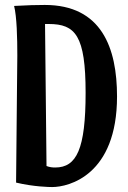

<svg xmlns="http://www.w3.org/2000/svg" viewBox="-20 -725 517 776"><path d="M453 -335C453 -531 391 -705 161 -705C131 -705 88 -704 37 -701C48 -657 50 -572 50 -500C50 -431 48 -374 45 13C116 30 180 31 191 31C258 31 453 -17 453 -335ZM326 -350C326 -123 290 -48 203 -48C192 -48 181 -49 168 -54L162 -628H177C285 -628 326 -581 326 -350Z"/></svg>

Font: Rum Raisin
Style: Regular
Weight: 400
Designer: Astigmatic (AOETI)
Foundry: Astigmatic (AOETI)
Version: Version 1.000